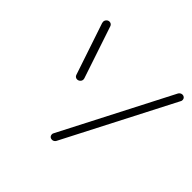

<svg xmlns="http://www.w3.org/2000/svg" viewBox="-134 -660 801 801"><g transform="rotate(45 267.0 -259.5)"><path d="M181.1 -270Q180.7 -262.6 175 -257.4Q169.3 -252.2 161.9 -252.2Q156.7 -252.2 152.6 -255Q148.5 -257.8 146.7 -262.6L69.6 -492.2Q68.5 -496.7 68.5 -499.3Q68.5 -507 74.1 -512.8Q79.6 -518.5 87.4 -518.5Q92.6 -518.5 96.7 -515.7Q100.7 -513 102.6 -508.5L179.6 -278.5Q181.1 -274.8 181.1 -270ZM265.6 0Q258.5 0 253.9 -4.6Q249.3 -9.3 249.3 -16.3Q249.3 -20.4 251.9 -24.8L501.1 -508.5Q503.7 -513 508.1 -515.7Q512.6 -518.5 518.1 -518.5Q524.8 -518.5 529.4 -514.1Q534.1 -509.6 534.1 -503Q534.1 -496.7 531.9 -494.1L282.6 -10.4Q280 -5.6 275.6 -2.8Q271.1 0 265.6 0Z"/></g></svg>

Font: 26F Galaxy Sans Light
Style: Italic
Weight: 300
Italic angle: -5°
Designer: C₂₉H₂₅N₃O₅
Version: Version 1.200